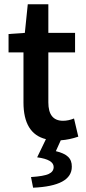

<svg xmlns="http://www.w3.org/2000/svg" viewBox="-20 -645 401 898"><path d="M231 136.2Q231 101.1 153.8 90.8L194.8 5.9Q89.8 -20 89.8 -166V-399.9H20V-485.8L96.2 -491.2L109.9 -625H206.1V-491.2H331.1V-399.9H206.1V-166Q206.1 -80.1 274.9 -80.1Q299.8 -80.1 326.2 -90.8L346.2 -5.9Q305.2 8.3 264.2 11.2L241.2 62Q279.3 70.8 297.9 87.9Q316.4 105 315.9 134.8Q315.9 225.1 134.8 232.9L125 183.1Q185.1 179.2 208 168.5Q231 157.7 231 136.2Z"/></svg>

Font: SourceSansPro-Semibold
Style: Regular
Weight: 600
Designer: Paul D. Hunt
Foundry: Adobe Systems Incorporated
Version: Version 2.020;PS 2.0;hotconv 1.0.86;makeotf.lib2.5.63406